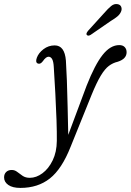

<svg xmlns="http://www.w3.org/2000/svg" viewBox="-134 -674 640 941"><path d="M290.5 -254Q331 -357 369 -405Q407 -453 450.5 -453Q468 -453 477.2 -443.2Q486.5 -433.5 486.5 -418Q486.5 -385.5 443.5 -371.5Q419.5 -366 399.8 -351.2Q380 -336.5 359.8 -303Q339.5 -269.5 314 -207L212 45.5Q169 154.5 110.2 200.8Q51.5 247 -34 247Q-72.5 247 -93.2 232.5Q-114 218 -114 195.5Q-114 179 -103.8 169Q-93.5 159 -76.5 159Q-61.5 159 -49.2 168.8Q-37 178.5 -22.8 188Q-8.5 197.5 12 197.5Q44 197.5 74.2 175Q104.5 152.5 124.2 111.8Q144 71 144.5 16.5Q145 -23 143 -84.8Q141 -146.5 137.2 -215.5Q133.5 -284.5 129.5 -346.5Q128 -373.5 121.2 -384.8Q114.5 -396 104 -396Q91 -396 76 -374Q64 -358 52 -362.5Q38 -367.5 46.5 -391Q55 -414.5 79.2 -433Q103.5 -451.5 134 -451.5Q183 -451.5 189 -377Q191.5 -340 193.8 -279Q196 -218 197.5 -148Q199 -78 200.5 -13ZM376.5 -610Q395.5 -632 410.8 -644.5Q426 -657 443 -653.5Q456 -651 460.2 -640Q464.5 -629 459 -616.5Q453.5 -603.5 440.8 -593Q428 -582.5 409.5 -571.5L310 -503Q297 -495.5 291.5 -503Q288 -507 290.8 -512.5Q293.5 -518 298 -523.5Z"/></svg>

Font: Fraunces 72pt S100 Light
Style: Italic
Weight: 300
Italic angle: -16°
Version: Version 1.000; ttfautohint (v1.8.3)